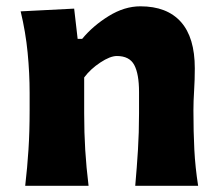

<svg xmlns="http://www.w3.org/2000/svg" viewBox="-20 -597 705 617"><path d="M61 0Q67.9 -59.6 71.5 -116.2Q75.2 -172.9 75.2 -242.2V-298.3Q75.2 -362.3 68.8 -427.7Q62.5 -493.2 46.4 -560.5L218.3 -569.3L229.5 -472.2H244.1Q278.8 -514.2 329.3 -545.4Q379.9 -576.7 431.2 -576.7Q516.6 -576.7 561.3 -526.6Q606 -476.6 606 -377.4Q606 -340.8 603.8 -306.2Q601.6 -271.5 601.6 -242.2Q601.6 -172.9 604.5 -116.2Q607.4 -59.6 616.7 0H414.6Q419.9 -59.6 423.3 -115Q426.8 -170.4 426.8 -232.9V-301.3Q426.8 -359.4 411.4 -388.2Q396 -417 355.5 -417Q334 -417 302.5 -396.2Q271 -375.5 250.5 -348.1V-232.9Q250.5 -170.4 253.9 -115Q257.3 -59.6 264.6 0Z"/></svg>

Font: Pinar DS4-Bold
Style: Regular
Weight: 700
Designer: Amin Abedi
Version: Version 2.000